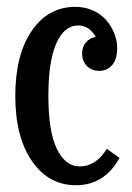

<svg xmlns="http://www.w3.org/2000/svg" viewBox="-20 -526 387 564"><path d="M293.9 -88.9 331.1 -62Q286.6 18.1 203.1 18.1Q122.6 18.1 73.7 -53Q24.9 -124 24.9 -244.1Q24.9 -364.7 73.2 -435.3Q121.6 -505.9 201.2 -505.9Q226.1 -505.9 246.8 -497.8Q267.6 -489.7 281.7 -477.1Q295.9 -464.4 305.7 -448Q315.4 -431.6 319.8 -415.8Q324.2 -399.9 324.2 -384.8Q324.2 -351.6 309.3 -334.7Q294.4 -317.9 272 -317.9Q249 -317.9 235.1 -332.3Q221.2 -346.7 221.2 -369.1Q221.2 -388.2 232.2 -401.1Q243.2 -414.1 261.2 -418Q241.7 -451.2 210 -451.2Q168.5 -451.2 145.3 -398.4Q122.1 -345.7 122.1 -244.1Q122.1 -139.6 147.2 -88.4Q172.4 -37.1 213.9 -37.1Q261.7 -37.1 293.9 -88.9Z"/></svg>

Font: Margherita Semibold
Style: Regular
Weight: 600
Designer: James Puckett
Foundry: Dunwich Type Founders
Version: Version 1.008;hotconv 1.0.109;makeotfexe 2.5.65596